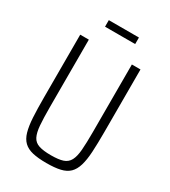

<svg xmlns="http://www.w3.org/2000/svg" viewBox="-203 -934 924 1043"><g transform="rotate(30 259.0 -413.0)"><path d="M259 8Q207 8 172.5 0Q138 -8 117 -28Q96 -48 86 -83Q76 -118 73 -170Q70 -222 70 -296V-688H124V-264Q124 -195 127.5 -151.5Q131 -108 143.5 -83.5Q156 -59 184 -50Q212 -41 259 -41Q307 -41 334 -50Q361 -59 374 -83.5Q387 -108 390.5 -151.5Q394 -195 394 -264V-688H448V-296Q448 -222 445 -170Q442 -118 431.5 -83Q421 -48 400.5 -28Q380 -8 345.5 0Q311 8 259 8ZM165 -793V-834H354V-793Z"/></g></svg>

Font: Saira Condensed Light
Style: Regular
Weight: 300
Width: 3
Designer: Hector Gatti with collaboration of the Omnibus-Type team
Foundry: Omnibus-Type
Version: Version 1.101